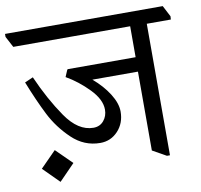

<svg xmlns="http://www.w3.org/2000/svg" viewBox="-110 -729 919 880"><g transform="rotate(-10 349.5 -289.0)"><path d="M0 0ZM729 -578H617V34H603L539 -2V-369H327Q373 -330 401 -285.5Q429 -241 429 -203Q429 -149 395.5 -113Q362 -77 313 -77Q238 -77 181.5 -131Q125 -185 91 -252Q57 -319 21 -410L60 -427Q108 -318 165.5 -234.5Q223 -151 294 -151Q324 -151 342 -172.5Q360 -194 360 -224Q360 -271 312 -320.5Q264 -370 208 -402L222 -435H225L224 -436H540V-580H-4L-31 -631V-645H703L730 -593ZM175 -8 102 67 28 -7 101 -81Z"/></g></svg>

Font: Martel
Style: Regular
Weight: 400
Designer: Dan Reynolds
Foundry: Dan Reynolds
Version: Version 1.001; ttfautohint (v1.1) -l 5 -r 5 -G 72 -x 0 -D la